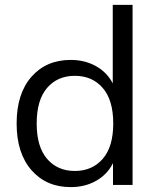

<svg xmlns="http://www.w3.org/2000/svg" viewBox="-20 -756 640 785"><path d="M269 9Q169 9 108.5 -60.5Q48 -130 48 -251Q48 -373 108.5 -442Q169 -511 269 -511Q327 -511 372.5 -485.5Q418 -460 441 -415V-736H522V0H442V-89Q419 -43 373.5 -17Q328 9 269 9ZM286 -57Q357 -57 400 -106.5Q443 -156 443 -251Q443 -347 400 -396.5Q357 -446 286 -446Q215 -446 172.5 -396.5Q130 -347 130 -251Q130 -156 172.5 -106.5Q215 -57 286 -57Z"/></svg>

Font: Mulish
Style: Regular
Weight: 400
Designer: Vernon Adams
Foundry: Vernon Adams
Version: Version 3.603; ttfautohint (v1.8.3)